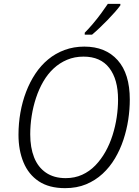

<svg xmlns="http://www.w3.org/2000/svg" viewBox="-20 -967 723 997"><path d="M318 10Q235 10 181.5 -25.5Q128 -61 102 -124Q76 -187 76 -267Q76 -326 86 -382.5Q96 -439 115.5 -490Q135 -541 163.5 -584Q192 -627 230 -658.5Q268 -690 315.5 -707.5Q363 -725 418 -725Q528 -725 591 -654.5Q654 -584 654 -450Q654 -399 646 -346Q638 -293 621 -241.5Q604 -190 577 -144.5Q550 -99 512.5 -64.5Q475 -30 427 -10Q379 10 318 10ZM321 -42Q368 -42 406.5 -59.5Q445 -77 475 -108Q505 -139 527.5 -179Q550 -219 564.5 -265Q579 -311 586 -358Q593 -405 593 -450Q593 -555 547.5 -614Q502 -673 414 -673Q367 -673 328 -656.5Q289 -640 258 -611Q227 -582 204.5 -543Q182 -504 167 -458.5Q152 -413 144.5 -365Q137 -317 137 -269Q137 -201 157 -150Q177 -99 218.5 -70.5Q260 -42 321 -42ZM420 -797Q439 -816 462 -843Q485 -870 505.5 -898Q526 -926 540 -947H605V-939Q594 -924 576.5 -904Q559 -884 538.5 -863Q518 -842 497.5 -822.5Q477 -803 458 -787H420Z"/></svg>

Font: Noto Sans Display Light
Style: Italic
Weight: 300
Italic angle: -12°
Designer: Monotype Design Team
Foundry: Monotype Imaging Inc.
Version: Version 2.003